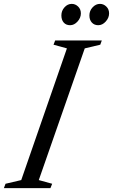

<svg xmlns="http://www.w3.org/2000/svg" viewBox="-75 -970 582 990"><path d="M-55 0 -46.5 -22.5 34.5 -41.5 270 -720.5 201 -739.5 209.5 -761.5H450L442 -739.5L362 -720.5L125 -41.5L194 -22.5L185 0ZM431.5 -840Q411 -840 398.5 -853.8Q386 -867.5 386 -890.5Q386 -914.5 402.5 -932.2Q419 -950 440.5 -950Q459 -950 473.2 -936.2Q487.5 -922.5 487.5 -901Q487.5 -878 470.2 -859Q453 -840 431.5 -840ZM286.5 -840Q265.5 -840 253.5 -853.8Q241.5 -867.5 241.5 -890.5Q241.5 -914.5 257.5 -932.2Q273.5 -950 295 -950Q313.5 -950 327.8 -936.2Q342 -922.5 342 -901Q342 -878 324.8 -859Q307.5 -840 286.5 -840Z"/></svg>

Font: Libre Caslon Condensed
Style: Italic
Weight: 400
Italic angle: -22.583°
Designer: Pablo Impallari, Rodrigo Fuenzalida, Katja Schimmel, Ertekin Erdin
Foundry: Pablo Impallari, Rodrigo Fuenzalida
Version: Version 2.000;gftools[0.9.33]